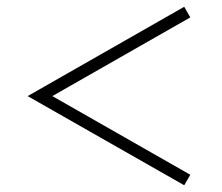

<svg xmlns="http://www.w3.org/2000/svg" viewBox="-20 -589 664 573"><path d="M529.8 -36.1 62.5 -302.2 529.8 -568.8 547.9 -537.1 136.2 -302.2 547.9 -67.4Z"/></svg>

Font: HK Grotesk Light Legacy
Style: Regular
Weight: 300
Designer: Alfredo Marco Pradil
Foundry: Hanken Design Co.
Version: Version 2.022;PS 002.022;hotconv 1.0.88;makeotf.lib2.5.64775